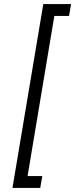

<svg xmlns="http://www.w3.org/2000/svg" viewBox="-20 -820 368 940"><path d="M192 -800H328L318 -742H246L115 42H187L177 100H41Z"/></svg>

Font: Oak Sans Light Italic
Style: Regular
Weight: 400
Italic angle: -9.5°
Foundry: Erik Kennedy, Walven
Version: Version 1.000;Glyphs 3.1.2 (3151)